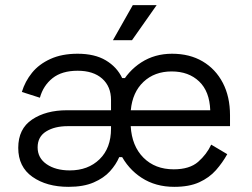

<svg xmlns="http://www.w3.org/2000/svg" viewBox="-20 -711 976 745"><path d="M417 -248.2Q417 -320.5 446.5 -377.9Q476 -435.2 528.2 -468.9Q580.5 -502.5 647.5 -502.5Q715.8 -502.5 766.1 -472.9Q816.5 -443.2 844.5 -389.6Q872.5 -336 872.5 -263.8V-221.5H487.2Q491.5 -144.5 536.6 -99.2Q581.8 -54 654 -54Q715.5 -54 748.8 -83Q782 -112 799.5 -149.8L861.8 -112.8Q843.5 -79.8 817.8 -50.6Q792 -21.5 753.2 -3.8Q714.5 14 656.2 14Q583.8 14 529.9 -20.9Q476 -55.8 446.5 -115.5Q417 -175.2 417 -248.2ZM410.8 -212.2V-221.5H243Q192.2 -221.5 159.1 -201Q126 -180.5 126 -139.2Q126 -98 160.9 -73.9Q195.8 -49.8 250.8 -49.8Q321.8 -49.8 366.2 -93Q410.8 -136.2 410.8 -212.2ZM50.8 -137.2Q50.8 -211.2 104.5 -247.2Q158.2 -283.2 240 -283.2H410.8V-322.8Q410.8 -375.5 376.4 -406Q342 -436.5 281.2 -436.5Q220.2 -436.5 184 -407.8Q147.8 -379 134.8 -331.8L64.8 -354.2Q77.2 -395.2 104.2 -428.6Q131.2 -462 175.6 -482.2Q220 -502.5 281.2 -502.5Q347.5 -502.5 390.6 -476.8Q433.8 -451 454 -408.2H476.8L454.8 -254.8L468.2 -101.2H442.5Q430.5 -72.8 406.8 -46.5Q383 -20.2 343.5 -3.1Q304 14 245.8 14Q161 14 105.9 -24.8Q50.8 -63.5 50.8 -137.2ZM795.8 -283.2Q793.2 -356.5 752.6 -395.1Q712 -433.8 646.2 -433.8Q579.8 -433.8 536.9 -393.5Q494 -353.2 487.5 -283.2ZM418.2 -555 495.2 -691H587.8L492.2 -555Z"/></svg>

Font: Space 7353
Style: Regular
Weight: 400
Designer: Christine Claussen + Ruben Lyon  (Space 7353)
Version: Version 1.000;FEAKit 1.0